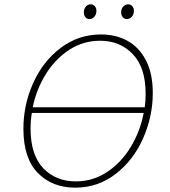

<svg xmlns="http://www.w3.org/2000/svg" viewBox="-20 -859 785 886"><path d="M685 -430Q685 -322 640.5 -221Q596 -120 514 -56.5Q432 7 327 7Q221 7 154.5 -61Q88 -129 88 -265Q88 -375 133 -475.5Q178 -576 260 -638Q342 -700 446 -700Q515 -700 568.5 -670.5Q622 -641 653.5 -580.5Q685 -520 685 -430ZM131 -364H648Q652 -392 652 -427Q652 -547 593 -609Q534 -671 442 -671Q364 -671 299.5 -629Q235 -587 191.5 -517Q148 -447 131 -364ZM643 -338H127Q121 -302 121 -266Q121 -145 179 -83.5Q237 -22 330 -22Q409 -22 474.5 -65.5Q540 -109 583.5 -181Q627 -253 643 -338ZM367 -802Q367 -818 376 -828.5Q385 -839 399 -839Q410 -839 417.5 -830.5Q425 -822 425 -809Q425 -793 415.5 -782Q406 -771 392 -771Q381 -771 374 -779.5Q367 -788 367 -802ZM539 -802Q539 -818 548.5 -828.5Q558 -839 572 -839Q583 -839 590.5 -830.5Q598 -822 598 -809Q598 -793 588.5 -782Q579 -771 565 -771Q554 -771 546.5 -780Q539 -789 539 -802Z"/></svg>

Font: Bitter Pro ExtraLight
Style: Italic
Weight: 275
Italic angle: -9°
Designer: Sol Matas, and Bitter project Authors
Foundry: Sol Matas
Version: Version 1.010